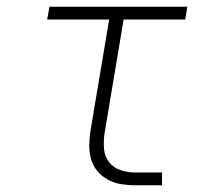

<svg xmlns="http://www.w3.org/2000/svg" viewBox="-20 -550 640 570"><path d="M380 0Q359 0 338.5 -3.5Q318 -7 300.5 -16.5Q283 -26 270 -41Q257 -56 251 -75.5Q245 -95 245 -116Q245 -137 248 -158L304 -492H120L127 -530H536L530 -492H347L290 -152Q287 -129 289 -107Q291 -85 304 -68.5Q317 -52 337.5 -45Q358 -38 380 -38H461V0Z"/></svg>

Font: Iosevka Curly XLtEx
Style: Italic
Weight: 200
Width: 7
Italic angle: -9°
Monospace: yes
Designer: Belleve Invis
Foundry: Belleve Invis
Version: Version 11.1.0; ttfautohint (v1.8.3)